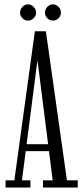

<svg xmlns="http://www.w3.org/2000/svg" viewBox="-20 -842 372 862"><path d="M5 0V-32.5H44.5L136.5 -701.5H186L280.5 -32.5H329V0H173V-32.5H216.5L148.5 -570H148L78.5 -32.5H116.5V0ZM83.5 -163.5V-194.5H211.5V-163.5ZM218 -749.5Q203 -749.5 192.5 -760.2Q182 -771 182 -785Q182 -800 192.5 -811.2Q203 -822.5 218 -822.5Q232 -822.5 242.8 -811.2Q253.5 -800 253.5 -785Q253.5 -771 242.8 -760.2Q232 -749.5 218 -749.5ZM105 -749.5Q91.5 -749.5 80.8 -760.2Q70 -771 70 -785Q70 -800 80.8 -811.2Q91.5 -822.5 105 -822.5Q120 -822.5 131 -811.2Q142 -800 142 -785Q142 -771 131 -760.2Q120 -749.5 105 -749.5Z"/></svg>

Font: Imbue Thin 10pt Light
Style: Regular
Weight: 300
Version: Version 1.102